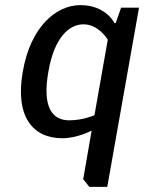

<svg xmlns="http://www.w3.org/2000/svg" viewBox="-20 -530 575 750"><path d="M349 -80C349 -80 305 -60 250 -60C185 -60 144 -110 169 -250C192 -385 251 -435 306 -435C366 -435 401 -375 401 -375ZM329 200H399L523 -500H453L432 -440H427C427 -440 394 -510 294 -510C199 -510 99 -425 69 -250C38 -75 108 10 223 10C283 10 338 -20 338 -20L305 170Z"/></svg>

Font: Scada
Style: Italic
Weight: 400
Designer: Jovanny Lemonad
Foundry: Jovanny Lemonad
Version: Version 3.005